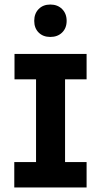

<svg xmlns="http://www.w3.org/2000/svg" viewBox="-20 -827 445 847"><path d="M44 -589H362V-477H267V-112H362V0H43V-112H139V-477H44ZM202 -807Q234 -807 254 -787Q274 -767 274 -735Q274 -703 254 -683.5Q234 -664 202 -664Q170 -664 150.5 -683.5Q131 -703 131 -735Q131 -767 150.5 -787Q170 -807 202 -807Z"/></svg>

Font: Podkova ExtraBold
Style: Regular
Weight: 800
Designer: Ilya Yudin
Foundry: Cyreal (www.cyreal.org)
Version: Version 2.103